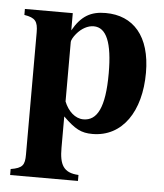

<svg xmlns="http://www.w3.org/2000/svg" viewBox="-50 -518 656 767"><g transform="rotate(5 278.0 -134.0)"><path d="M212 -461H20V-437C64 -430 75 -416 75 -372V118C75 160 67 173 19 181V205H291V181C230 178 214 146 214 79V-47C262 0 287 13 332 13C452 13 524 -94 524 -249C524 -396 454 -473 343 -473C284 -473 246 -452 212 -392ZM214 -346C214 -352 221 -366 232 -379C252 -403 277 -416 300 -416C351 -416 376 -357 376 -234C376 -96 346 -42 291 -42C258 -42 229 -69 214 -107Z"/></g></svg>

Font: XITS
Style: Bold
Weight: 700
Designer: MicroPress Inc., with final additions and corrections provided by Coen Hoffman, Elsevier (retired)
Version: Version 1.107